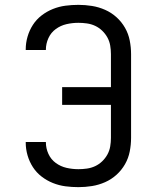

<svg xmlns="http://www.w3.org/2000/svg" viewBox="-20 -763 640 791"><path d="M303 8Q276 8 249.5 4.5Q223 1 198 -9Q173 -19 151.5 -35.5Q130 -52 115.5 -74.5Q101 -97 93.5 -123Q86 -149 86 -175Q86 -176 86 -177Q86 -178 86 -178H169Q169 -178 169 -177.5Q169 -177 169 -177Q169 -152 179.5 -129Q190 -106 210 -91.5Q230 -77 254 -71.5Q278 -66 303 -66Q320 -66 338 -68.5Q356 -71 372 -78.5Q388 -86 401 -98.5Q414 -111 422.5 -126.5Q431 -142 434 -159.5Q437 -177 437 -195V-331H236V-404H437V-540Q437 -558 434 -575.5Q431 -593 422.5 -608.5Q414 -624 401 -636.5Q388 -649 372 -656.5Q356 -664 338 -666.5Q320 -669 303 -669Q278 -669 254 -663.5Q230 -658 210 -643.5Q190 -629 179.5 -606Q169 -583 169 -558Q169 -558 169 -557.5Q169 -557 169 -557H86Q86 -557 86 -558Q86 -559 86 -560Q86 -586 93.5 -612Q101 -638 115.5 -660.5Q130 -683 151.5 -699.5Q173 -716 198 -726Q223 -736 249.5 -739.5Q276 -743 303 -743Q331 -743 359 -738.5Q387 -734 413 -722.5Q439 -711 460 -692Q481 -673 495 -648.5Q509 -624 514.5 -596Q520 -568 520 -540V-195Q520 -167 514.5 -139Q509 -111 495 -86.5Q481 -62 460 -43Q439 -24 413 -12.5Q387 -1 359 3.5Q331 8 303 8Z"/></svg>

Font: Iosevka Custom Extended
Style: Regular
Weight: 400
Width: 7
Monospace: yes
Designer: Belleve Invis
Foundry: Belleve Invis
Version: Version 11.2.4; ttfautohint (v1.8.4)